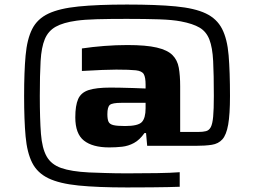

<svg xmlns="http://www.w3.org/2000/svg" viewBox="-20 -716 1120 844"><path d="M538 108Q409 108 325 99.5Q241 91 192.5 67.5Q144 44 121.5 -0.5Q99 -45 92.5 -116.5Q86 -188 86 -294Q86 -400 92.5 -472Q99 -544 121.5 -588.5Q144 -633 192.5 -656Q241 -679 325 -687.5Q409 -696 538 -696Q668 -696 752 -688Q836 -680 884.5 -657Q933 -634 956 -589.5Q979 -545 985 -473Q991 -401 991 -294Q991 -213 983 -168Q975 -123 957.5 -103.5Q940 -84 911 -79.5Q882 -75 840 -75H627L622 -131H615Q594 -101 569 -87.5Q544 -74 516.5 -71Q489 -68 460 -68Q387 -68 349 -98Q311 -128 311 -200Q311 -252 323.5 -280.5Q336 -309 369.5 -320Q403 -331 466 -331Q481 -331 509 -330.5Q537 -330 567 -329Q597 -328 620 -327V-344Q620 -376 612 -390Q604 -404 577 -407Q550 -410 491 -410Q468 -410 429 -408.5Q390 -407 340 -404V-503Q387 -510 438.5 -514Q490 -518 540 -518Q622 -518 669 -507Q716 -496 738 -474Q760 -452 766 -418Q772 -384 772 -337V-136H852Q872 -136 885.5 -139.5Q899 -143 906.5 -157Q914 -171 917 -203Q920 -235 920 -294Q920 -388 917 -447.5Q914 -507 900.5 -542Q887 -577 857.5 -594.5Q828 -612 775 -622Q739 -629 679.5 -631Q620 -633 537 -633Q462 -633 406.5 -631.5Q351 -630 316 -625Q258 -617 225 -598.5Q192 -580 177 -544Q162 -508 158.5 -447.5Q155 -387 155 -294Q155 -192 160 -128Q165 -64 185 -28.5Q205 7 249 22.5Q293 38 371 42Q399 43 442.5 44.5Q486 46 539 46Q609 46 670.5 45Q732 44 770 41V105Q745 106 716.5 106.5Q688 107 645.5 107.5Q603 108 538 108ZM530 -162Q587 -162 603.5 -179.5Q620 -197 620 -240V-264H514Q474 -264 463 -255Q452 -246 452 -214Q452 -192 457 -181Q462 -170 478.5 -166Q495 -162 530 -162Z"/></svg>

Font: Saira Expanded
Style: Bold
Weight: 700
Width: 7
Designer: Hector Gatti with collaboration of the Omnibus-Type team
Foundry: Omnibus-Type
Version: Version 1.100; ttfautohint (v1.8.3)